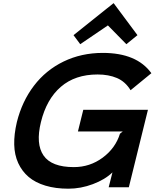

<svg xmlns="http://www.w3.org/2000/svg" viewBox="-20 -1143 966 1173"><path d="M883.8 -472.2 767.1 1H644L667 -89.8Q621.6 -45.9 547.6 -18.1Q473.6 9.8 397.9 9.8Q319.3 9.8 257.6 -8.8Q195.8 -27.3 155 -62Q114.3 -96.7 91.3 -146.7Q68.4 -196.8 66.9 -259.5Q65.4 -322.3 83 -397Q114.7 -523.9 187.3 -619.1Q259.8 -714.4 368.4 -767.1Q477.1 -819.8 607.9 -819.8Q815.4 -819.8 904.8 -695.8L777.8 -591.8Q745.6 -644.5 694.6 -666.3Q643.6 -688 576.2 -688Q439 -688 351.6 -612.5Q264.2 -537.1 230 -397Q197.3 -263.7 246.1 -192.9Q294.9 -122.1 431.2 -122.1Q529.3 -122.1 607.4 -179.9Q685.5 -237.8 712.9 -326.2L730 -339.8H456.1L488.8 -472.2ZM674.8 -1123 819.8 -928.2 752 -873 639.2 -987.8 470.2 -873 429.2 -928.2 672.9 -1123Z"/></svg>

Font: Sinkin Sans 600 SemiBold Italic
Style: Regular
Weight: 600
Italic angle: -112°
Designer: Keith Bates
Foundry: K-Type
Version: Sinkin Sans (version 1.0)  by Keith Bates   •   © 2014   www